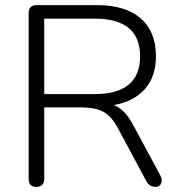

<svg xmlns="http://www.w3.org/2000/svg" viewBox="-20 -725 701 751"><path d="M122 6Q92 6 92 -26V-673Q92 -705 123 -705H358Q471 -705 530.5 -653Q590 -601 590 -505Q590 -426 547 -377Q504 -328 425 -314Q468 -298 501 -236L607 -39Q616 -22 610.5 -8Q605 6 588 6Q564 6 552 -17L440 -226Q414 -273 382 -289Q350 -305 296 -305H153V-26Q153 6 122 6ZM153 -357H350Q528 -357 528 -505Q528 -652 350 -652H153Z"/></svg>

Font: Nunito Light
Style: Regular
Weight: 300
Designer: Vernon Adams
Foundry: Vernon Adams
Version: Version 3.601; ttfautohint (v1.8.2.53-6de2)